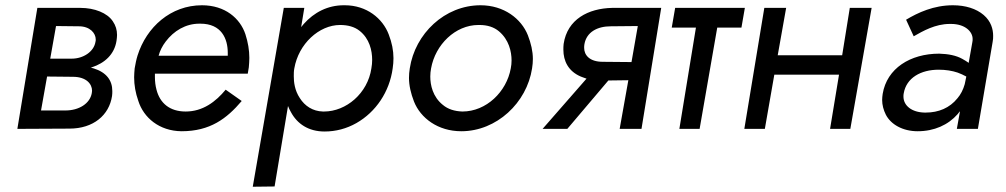

<svg xmlns="http://www.w3.org/2000/svg" viewBox="-20 -490 3823 730"><path d="M122 -460 46 0 244 -1C335 -1 395 -52 406 -125C407 -132 407 -138 407 -144C407 -185 384 -215 336 -230C332 -231 328 -232 324 -233C326 -233 328 -233 329 -234C378 -250 415 -283 423 -335C424 -343 425 -350 425 -357C425 -376 420 -393 409 -409C388 -441 339 -460 286 -460ZM171 -267 193 -391 280 -390C322 -390 344 -364 344 -340C344 -337 344 -334 343 -331C337 -293 296 -267 253 -267ZM136 -70 159 -199 257 -198C309 -198 330 -170 330 -145C330 -142 329 -139 329 -136C322 -96 280 -70 229 -70Z M838 -149C800 -103 751 -66 686 -66C625 -66 588 -98 575 -149C571 -164 569 -180 569 -197C569 -201 569 -206 569 -210H922L926 -234C927 -246 928 -258 928 -270C928 -299 923 -329 913 -360C893 -420 836 -470 748 -470C629 -470 537 -387 503 -279C498 -263 495 -247 492 -230C491 -218 490 -207 490 -196C490 -167 495 -137 506 -106C526 -43 585 8 670 9C779 9 842 -39 899 -106ZM583 -278C588 -297 597 -315 610 -332C641 -373 686 -400 738 -400C739 -400 741 -400 742 -400C822 -400 846 -343 846 -289C846 -285 846 -282 846 -278Z M1024 219 1075 -87C1078 -79 1082 -71 1086 -64C1110 -19 1153 10 1214 10C1257 10 1298 -1 1335 -22C1409 -64 1461 -141 1473 -230C1475 -243 1476 -256 1476 -269C1476 -298 1470 -328 1458 -359C1435 -420 1374 -470 1291 -470C1290 -470 1288 -470 1287 -470C1226 -470 1174 -443 1135 -399C1132 -395 1128 -391 1125 -387L1137 -460H1059L941 220ZM1392 -230C1378 -135 1296 -66 1212 -66C1211 -66 1209 -66 1208 -66C1169 -67 1139 -87 1120 -117C1100 -147 1097 -179 1097 -200C1097 -210 1097 -220 1099 -230C1115 -323 1193 -395 1273 -395C1303 -395 1328 -388 1347 -373C1385 -343 1395 -298 1395 -262C1395 -252 1394 -241 1392 -230Z M1538 -230C1536 -218 1535 -205 1535 -194C1535 -165 1542 -135 1554 -104C1579 -41 1645 9 1734 9C1868 9 1983 -99 2003 -230C2005 -242 2006 -255 2006 -266C2006 -295 1999 -325 1987 -356C1962 -419 1896 -470 1807 -470C1671 -470 1558 -362 1538 -230ZM1619 -230C1635 -320 1711 -395 1799 -395C1800 -395 1802 -395 1803 -395C1833 -395 1858 -387 1877 -371C1915 -339 1925 -294 1925 -260C1925 -250 1924 -240 1922 -230C1906 -141 1829 -66 1738 -66C1708 -67 1683 -75 1664 -91C1625 -122 1616 -167 1616 -199C1616 -209 1617 -220 1619 -230Z M2137 0 2293 -184 2369 -185 2336 0H2419L2494 -460H2307C2217 -458 2137 -417 2123 -323C2122 -315 2122 -308 2122 -301C2122 -258 2141 -219 2188 -199C2195 -196 2202 -194 2210 -191L2043 0ZM2381 -254 2272 -255C2221 -255 2201 -281 2201 -308C2201 -312 2201 -317 2202 -322C2210 -368 2251 -390 2302 -390L2405 -391Z M2547 -460 2534 -385H2626L2563 0H2640L2707 -385H2799L2812 -460Z M3211 -460 3182 -280H2937L2969 -460H2886L2810 0H2888L2924 -206H3170L3136 0H3213L3294 -460Z M3454 -352C3489 -372 3536 -399 3591 -399C3593 -399 3594 -399 3596 -399C3649 -399 3678 -370 3678 -342C3678 -338 3678 -334 3677 -330L3663 -251C3656 -256 3648 -261 3639 -266C3616 -279 3586 -285 3551 -286C3441 -286 3352 -230 3336 -133C3335 -125 3334 -118 3334 -110C3334 -91 3339 -72 3348 -54C3367 -17 3412 9 3469 9C3532 9 3585 -15 3621 -56C3624 -60 3627 -64 3630 -67L3618 0H3698L3754 -330C3756 -339 3756 -347 3756 -354C3756 -379 3748 -409 3720 -433C3692 -457 3651 -470 3603 -470C3530 -470 3470 -442 3425 -415ZM3416 -135C3426 -194 3481 -225 3549 -225C3576 -225 3600 -221 3621 -214C3632 -210 3643 -205 3654 -199L3648 -170C3642 -149 3633 -131 3620 -116C3591 -80 3549 -62 3500 -62C3499 -62 3497 -62 3495 -62C3447 -63 3415 -88 3415 -123C3415 -127 3415 -131 3416 -135Z"/></svg>

Font: Jost
Style: Italic
Weight: 400
Italic angle: -5°
Version: Version 3.710